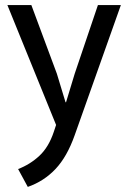

<svg xmlns="http://www.w3.org/2000/svg" viewBox="-20 -490 501 753"><path d="M9 -470H103L203 -201L237 -89H239L273 -201L364 -470H454L273 40Q243 125 197.5 173Q152 221 89 243L51 173Q98 155 134.5 121Q171 87 191 27L200 0Z"/></svg>

Font: Mukta Malar
Style: Regular
Weight: 400
Designer: Aadarsh Rajan, Girish Dalvi, Yashodeep Gholap
Foundry: Ek Type
Version: Version 2.538;PS 1.000;hotconv 16.6.51;makeotf.lib2.5.65220;